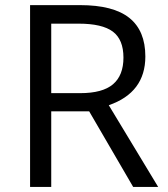

<svg xmlns="http://www.w3.org/2000/svg" viewBox="-20 -734 658 754"><path d="M181.2 -296.9V0H98.1V-713.9H293.9Q425.3 -713.9 488 -663.6Q550.8 -613.3 550.8 -512.2Q550.8 -370.6 407.2 -320.8L601.1 0H502.9L330.1 -296.9ZM181.2 -368.2H294.9Q382.8 -368.2 423.8 -403.1Q464.8 -438 464.8 -507.8Q464.8 -578.6 423.1 -609.9Q381.3 -641.1 289.1 -641.1H181.2Z"/></svg>

Font: f02034202
Style: Regular
Weight: 400
Foundry: Ascender Corporation
Version: Version 1.10